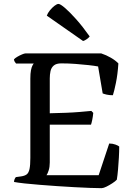

<svg xmlns="http://www.w3.org/2000/svg" viewBox="-20 -983 706 1003"><path d="M511.1 0Q487.7 0 450.7 -1.4Q413.6 -2.8 368.9 -5.2Q324.1 -7.5 277.6 -10.8Q231 -14.1 187.5 -17.5Q144 -20.9 108.9 -24.7Q73.8 -28.6 53.3 -32.4Q53.3 -40 56.3 -47Q59.3 -54 62.9 -57.8L90.5 -61.6Q109.6 -64.4 119.7 -72.2Q129.9 -80.1 134.2 -100.2Q138.5 -120.3 138.5 -157.8V-572.3Q138.5 -599.2 141.7 -615.7Q145 -632.3 149.7 -640.9Q154.3 -649.5 156.3 -651H63.9Q60.5 -654.5 57.2 -660Q53.8 -665.6 52.8 -672.8Q58.3 -679.4 70.4 -686.4Q82.4 -693.5 95 -698.7Q107.5 -704 113.3 -704H508.8Q534.9 -695.5 559.2 -681.4Q583.5 -667.3 598.4 -651.6Q594.6 -593.5 585.5 -549.7Q576.5 -505.9 569.7 -485.5Q551.5 -485.5 537.4 -488.7Q523.3 -492 516.4 -495L492.5 -635.8Q472.9 -639.5 442.2 -642.9Q411.5 -646.3 374.7 -649.1Q338 -651.9 300.1 -651.9Q274.1 -651.9 260.9 -640.7Q247.8 -629.5 243.9 -611.5Q240 -593.5 240 -573.5V-391.3Q285.5 -392.3 324.2 -393.8Q362.9 -395.3 396.2 -398.1Q429.6 -400.9 457.1 -403.6L467.2 -393.3Q465.2 -372.7 461.7 -356Q458.2 -339.3 455.4 -331.7H240V-134.1Q240 -110.5 234.3 -93Q228.7 -75.5 223.1 -67.9H495.5L550.5 -233.3Q568.5 -233.3 583.2 -227.7Q598 -222.2 602.8 -217.6Q602.8 -190.8 601 -159.2Q599.3 -127.7 596.6 -97.3Q594 -66.9 590.2 -44.2Q582 -35.4 566.6 -25.5Q551.3 -15.5 536.1 -8Q520.9 -0.5 511.1 0ZM414 -768.8 224.5 -901.2Q229.2 -914.7 240.6 -928.8Q251.9 -942.9 264.7 -952.7Q277.5 -962.5 285.3 -962.5Q295.1 -962.5 319.5 -941.5Q343.9 -920.5 378 -882.4Q412 -844.3 448.5 -792.6Q443.8 -786.1 433.2 -778.4Q422.6 -770.8 414 -768.8Z"/></svg>

Font: Texturina Medium
Style: Regular
Weight: 500
Designer: Guillermo Torres Carreño
Foundry: Omnibus-Type
Version: Version 1.003